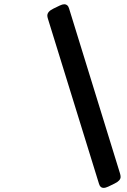

<svg xmlns="http://www.w3.org/2000/svg" viewBox="-20 -832 612 925"><path d="M289.6 -811.5Q306.6 -811.5 312.5 -792L558.1 3.4Q561 12.7 561 20.5Q561 38.1 532.2 52.2L502 66.9Q488.8 73.2 478.5 73.2Q462.9 73.2 457 53.7L210.9 -741.7Q208 -751 208 -756.8Q208 -776.4 237.3 -790.5L267.6 -805.2Q280.8 -811.5 289.6 -811.5Z"/></svg>

Font: Cursive Sans
Style: Bold
Weight: 700
Italic angle: -15°
Designer: Wojciech Kalinowski "wmk69" (wmk69@o2.pl)
Foundry: Wojciech Kalinowski "wmk69" (wmk69@o2.pl)
Version: Wersja 3.1.0; 2022-02-18